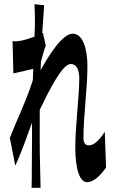

<svg xmlns="http://www.w3.org/2000/svg" viewBox="-20 -840 540 918"><path d="M487 -39 481 -210C455 -169 429 -145 405 -145C387 -145 379 -158 379 -180C379 -285 398 -418 398 -523C398 -609 375 -679 328 -679C278 -679 213 -575 174 -504C175 -518 175 -532 176 -546C183 -573 192 -606 199 -622L185 -683C184 -682 183 -682 182 -681L191 -815L145 -820C147 -786 147 -754 147 -722C147 -713 146 -692 145 -665C119 -655 89 -646 72 -644C60 -642 51 -642 40 -643L44 -489C74 -496 116 -505 139 -511C138 -493 138 -474 137 -457C111 -371 54 -251 27 -181L53 -48C77 -97 109 -187 133 -253C133 -165 133 -101 132 -25C132 -9 132 32 131 58H174C173 33 172 -10 172 -28C169 -124 170 -222 170 -298V-315C216 -410 278 -534 318 -534C344 -534 359 -510 359 -466C359 -378 340 -241 340 -134C340 -29 362 31 396 31C429 31 461 -2 487 -39Z"/></svg>

Font: 寒蝉无机体 CompactMedium
Style: Regular
Weight: 500
Width: 3
Designer: ChillTanhei {Warren2060}; 
Source Han Sans {Ryoko NISHIZUKA 西塚涼子 (kana, bopomofo & ideographs); Paul D. Hunt (Latin, Gre
Foundry: ChillType&Adobe
Version: Version 1.000;Glyphs 3.1.1 (3135)